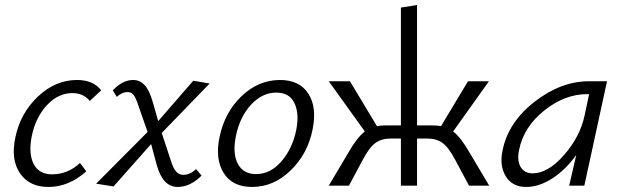

<svg xmlns="http://www.w3.org/2000/svg" viewBox="-20 -736 2455 761"><path d="M336 -336Q310 -367 267 -367Q210 -367 165.5 -318.5Q121 -270 106 -197Q92 -127 113.5 -86Q135 -45 186 -45Q249 -45 297 -90L322 -57Q253 5 172 5Q96 5 59 -49.5Q22 -104 41 -192Q61 -288 130.5 -353.5Q200 -419 285 -419Q350 -419 381 -378Z M706 -43Q734 -43 757 -66L779 -40Q734 5 684 5Q625 5 601 -83L579 -165L430 3L361 -8L565 -213L530 -313Q519 -348 509.5 -359.5Q500 -371 486 -371Q463 -371 443 -352L427 -378Q466 -419 508 -419Q534 -419 553 -399Q572 -379 586 -330L607 -256L746 -416L811 -405L621 -209L657 -100Q667 -67 679 -55Q691 -43 706 -43Z M979 5Q901 5 866.5 -50.5Q832 -106 850 -192Q870 -290 937 -354.5Q1004 -419 1090 -419Q1167 -419 1202 -365Q1237 -311 1219 -223Q1200 -127 1132.5 -61Q1065 5 979 5ZM995 -46Q1052 -46 1095.5 -96.5Q1139 -147 1154 -220Q1167 -286 1147 -327.5Q1127 -369 1075 -369Q1020 -369 975.5 -321.5Q931 -274 915 -197Q901 -128 922.5 -87Q944 -46 995 -46Z M1843 -128 1919 0H1839L1785 -101Q1759 -151 1734.5 -169Q1710 -187 1672 -187H1633V0H1569V-187H1530Q1492 -187 1467.5 -169Q1443 -151 1417 -101L1363 0H1283L1359 -128Q1394 -190 1426 -215L1283 -414H1367L1474 -236Q1490 -239 1508 -239H1569V-706L1633 -716V-239H1694Q1713 -239 1728 -236L1835 -414H1918L1776 -215Q1808 -190 1843 -128Z M2315 -414H2386L2296 0H2236L2264 -122Q2223 -64 2170 -29.5Q2117 5 2066 5Q2010 5 1984.5 -37.5Q1959 -80 1972 -140Q1994 -251 2098.5 -332.5Q2203 -414 2315 -414ZM2091 -49Q2152 -49 2215.5 -121.5Q2279 -194 2297 -278L2315 -363H2308Q2218 -363 2136.5 -297.5Q2055 -232 2037 -140Q2029 -98 2044 -73.5Q2059 -49 2091 -49Z"/></svg>

Font: EauTestInfant
Style: Italic
Weight: 400
Italic angle: -12°
Designer: Christian Thalmann (Catharsis Fonts)
Version: Version 0.001;PS 000.001;hotconv 1.0.88;makeotf.lib2.5.64775